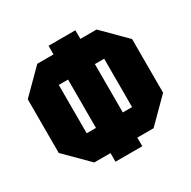

<svg xmlns="http://www.w3.org/2000/svg" viewBox="-156 -852 999 1004"><g transform="rotate(-30 343.0 -350.0)"><path d="M28 -188V-512L164 -648H522L658 -512V-188L522 -52H164ZM206 -496V-204H480V-496ZM424 0H262V-700H424Z"/></g></svg>

Font: Tektur Condensed ExtraBold
Style: Regular
Weight: 800
Width: 3
Designer: Adam Jagosz
Foundry: Adam Jagosz
Version: Version 1.005;gftools[0.9.30]